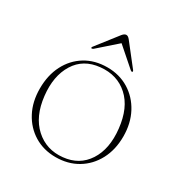

<svg xmlns="http://www.w3.org/2000/svg" viewBox="-151 -735 814 858"><g transform="rotate(30 256.0 -306.0)"><path d="M256 -453.5Q318 -453.5 366.8 -423.8Q415.5 -394 443.5 -341.5Q471.5 -289 471.5 -221Q471.5 -153 443.8 -100.8Q416 -48.5 367 -19.2Q318 10 254.5 10Q192.5 10 144.2 -19.5Q96 -49 68.5 -101Q41 -153 41 -221Q41 -289.5 67.8 -341.8Q94.5 -394 143 -423.8Q191.5 -453.5 256 -453.5ZM283.5 -6Q364 -14 405.5 -78Q447 -142 436 -241.5Q425 -344 368.2 -395.2Q311.5 -446.5 228 -438Q145 -430 104.8 -365Q64.5 -300 75.5 -202.5Q86.5 -102.5 144.2 -50Q202 2.5 283.5 -6ZM361.5 -491.5Q358.5 -489.5 352.5 -494L256 -578.5L160 -494Q153.5 -490 150.5 -491.5Q147 -494.5 152 -500.5L237 -609.5Q247 -621.5 256.5 -621.5Q265.5 -621.5 275 -609.5L360.5 -500.5Q365 -494.5 361.5 -491.5Z"/></g></svg>

Font: Fraunces 72pt Thin
Style: Regular
Weight: 100
Version: Version 1.000;[b76b70a41]